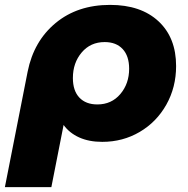

<svg xmlns="http://www.w3.org/2000/svg" viewBox="-65 -571 767 785"><path d="M655 -301Q655 -214 615 -143Q575 -72 506 -31.5Q437 9 353 9Q299 9 259 -9Q219 -27 195 -60L145 194H-45L48 -278Q73 -403 162.5 -477Q252 -551 385 -551Q511 -551 583 -484Q655 -417 655 -301ZM463 -290Q463 -342 436.5 -370.5Q410 -399 363 -399Q305 -399 269 -356.5Q233 -314 233 -252Q233 -200 259.5 -172Q286 -144 333 -144Q391 -144 427 -186.5Q463 -229 463 -290Z"/></svg>

Font: Montserrat Alternates ExtraBold
Style: Italic
Weight: 800
Italic angle: -11.3°
Designer: Julieta Ulanovsky
Foundry: Julieta Ulanovsky
Version: Version 7.200